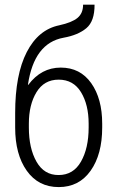

<svg xmlns="http://www.w3.org/2000/svg" viewBox="-20 -778 485 809"><path d="M227.1 -442.4Q166 -442.4 133.8 -389.6Q101.6 -336.9 101.6 -256.8V-240.7Q101.6 -153.3 133.8 -96.7Q166 -40 227.1 -40.5Q289.1 -40.5 321.3 -97.2Q353.5 -153.8 353.5 -240.7V-256.8Q353.5 -336.9 321.3 -389.6Q289.1 -442.4 227.1 -442.4ZM410.6 -256.8V-240.7Q410.6 -127.4 361.8 -58.6Q313 10.3 227.5 10.3Q141.6 10.3 92.8 -58.6Q43.9 -127.4 43.9 -240.7V-301.8Q43.9 -463.9 92.8 -558.6Q141.6 -653.3 229.5 -671.4Q283.2 -683.1 306.6 -702.6Q330.1 -722.2 330.1 -758.3H378.4Q378.9 -688.5 343.8 -659.2Q308.6 -629.9 248 -619.1Q123.5 -596.7 97.7 -420.9L99.1 -420.4Q153.8 -493.2 235.8 -493.2Q317.9 -493.2 364.3 -427.7Q410.6 -362.3 410.6 -256.8Z"/></svg>

Font: RobotoCondensed-Light
Style: Light
Weight: 300
Designer: Google
Version: Version 1.200311; 2013